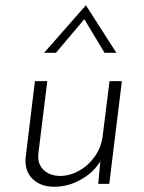

<svg xmlns="http://www.w3.org/2000/svg" viewBox="-20 -700 549 731"><path d="M444 -391 396 0H354L362 -86Q337 -44 288.5 -16.5Q240 11 187 11Q137 11 107 -16Q77 -43 77 -88Q77 -98 78 -103L113 -391H160L126 -115Q122 -79 143.5 -55.5Q165 -32 207 -30Q245 -30 281 -50Q317 -70 341.5 -105Q366 -140 371 -183L397 -391ZM378 -499 301 -627 193 -499H148L307 -680L423 -499Z"/></svg>

Font: Josefin Sans Light
Style: Italic
Weight: 300
Italic angle: -7°
Designer: Santiago Orozco
Foundry: Typemade
Version: Version 2.000